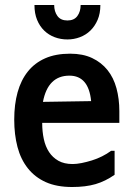

<svg xmlns="http://www.w3.org/2000/svg" viewBox="-20 -752 540 769"><path d="M382 -732Q382 -698 371 -672.5Q360 -647 342 -629.5Q324 -612 300 -603Q276 -594 250 -594Q223 -594 199 -603Q175 -612 157 -629.5Q139 -647 128.5 -672.5Q118 -698 118 -732H197Q197 -706 210 -688Q223 -670 250 -670Q277 -670 290 -688Q303 -706 303 -732ZM258 -449Q172 -449 152 -344L345 -347Q335 -449 258 -449ZM261 -537Q312 -537 349 -519.5Q386 -502 410.5 -471.5Q435 -441 446.5 -398.5Q458 -356 458 -307V-260H149Q149 -225 155.5 -195Q162 -165 176.5 -143Q191 -121 214 -108Q237 -95 271 -95Q287 -95 307 -99Q327 -103 348 -109.5Q369 -116 389 -126Q409 -136 425 -148H439V-52Q402 -26 362.5 -14.5Q323 -3 269 -3Q207 -3 163.5 -22.5Q120 -42 91.5 -78Q63 -114 50 -163.5Q37 -213 37 -273Q37 -334 50.5 -382.5Q64 -431 91.5 -465.5Q119 -500 161 -518.5Q203 -537 261 -537Z"/></svg>

Font: D2Coding ligature
Style: Bold
Weight: 700
Monospace: yes
Designer: Yong-Rak Park; Jeong-Hwan Yoon; Sang-Min Lee;
Foundry: NHN Corporation
Version: Version 1.3.2; Build 20180524